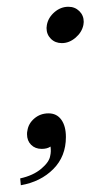

<svg xmlns="http://www.w3.org/2000/svg" viewBox="-20 -427 265 562"><path d="M172.9 -25.9Q172.9 30.8 136 67.9Q99.1 105 41 115.2L39.1 95.2Q77.1 86.9 100.8 66.9Q124.5 46.9 127 28.8Q129.9 17.1 127.9 2Q118.2 8.8 102.1 8.8Q83 8.8 71 -3.2Q59.1 -15.1 59.1 -34.2Q59.1 -41 60.1 -43.9Q63 -65.4 80.6 -80.3Q98.1 -95.2 122.1 -95.2Q146 -95.2 159.4 -76.7Q172.9 -58.1 172.9 -25.9ZM117.2 -354Q121.1 -375.5 139.4 -391.4Q157.7 -407.2 180.2 -407.2Q199.2 -407.2 212.2 -394.5Q225.1 -381.8 225.1 -362.8Q225.1 -361.3 224.6 -358.4Q224.1 -355.5 224.1 -354Q219.7 -332.5 201.2 -316.7Q182.6 -300.8 161.1 -300.8Q141.6 -300.8 128.9 -313.5Q116.2 -326.2 116.2 -345.2Q116.2 -346.7 116.7 -349.6Q117.2 -352.5 117.2 -354Z"/></svg>

Font: Common Serif News
Style: Italic
Weight: 450
Italic angle: -12°
Designer: Philipp H. Poll, Khaled Hosny
Foundry: Stefan Peev, Context Ltd.
Version: Version 1.026